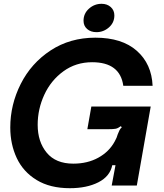

<svg xmlns="http://www.w3.org/2000/svg" viewBox="-20 -975 863 1009"><path d="M34 -305Q34 -425 89 -534Q144 -643 246 -710Q348 -777 481 -777Q621 -777 699 -708Q777 -639 782 -524H628Q611 -648 464 -648Q379 -648 313.5 -600.5Q248 -553 213 -477.5Q178 -402 178 -319Q178 -230 225.5 -172.5Q273 -115 365 -115Q440 -115 497 -146.5Q554 -178 583 -232Q594 -251 599 -270Q603 -281 608 -290.5Q613 -300 620 -306L615 -312Q600 -301 588.5 -298.5Q577 -296 547 -296H439L460 -415H772L699 0H567L587 -107H570Q558 -48 497 -17Q436 14 347 14Q243 14 172.5 -29Q102 -72 68 -144.5Q34 -217 34 -305ZM419 -866Q419 -904 447.5 -929.5Q476 -955 514 -955Q543 -955 562 -938Q581 -921 581 -894Q581 -856 552.5 -831Q524 -806 487 -806Q457 -806 438 -822.5Q419 -839 419 -866Z"/></svg>

Font: Open Sauce Sans
Style: Bold Italic
Weight: 700
Italic angle: -10°
Designer: Alfredo Marco Pradil
Foundry: Creative Sauce Fz LLC
Version: Version 1.477